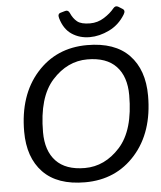

<svg xmlns="http://www.w3.org/2000/svg" viewBox="-60 -960 860 1026"><g transform="rotate(-5 369.5 -447.0)"><path d="M292.5 -871.1Q285.6 -894.5 302.7 -899.4L328.1 -906.7Q344.7 -911.6 352.5 -893.1Q365.2 -863.8 386.5 -846.4Q407.7 -829.1 455.6 -829.1Q496.6 -829.1 531 -851.1Q565.4 -873 585.4 -897.9Q598.1 -913.6 613.3 -904.3L635.3 -890.6Q650.4 -880.9 637.7 -860.4Q605.5 -807.6 552.5 -781.7Q499.5 -755.9 447.3 -755.9Q393.1 -755.9 351.3 -783.7Q309.6 -811.5 292.5 -871.1ZM53.7 -283.2Q53.7 -478.5 158.2 -596.7Q262.7 -714.8 428.7 -714.8Q577.6 -714.8 653.8 -635.5Q730 -556.2 730 -417Q730 -221.7 625.5 -103.5Q521 14.6 355 14.6Q206.1 14.6 129.9 -64.7Q53.7 -144 53.7 -283.2ZM153.8 -271.5Q153.8 -171.4 205.8 -116.5Q257.8 -61.5 360.4 -61.5Q467.8 -61.5 548.8 -151.1Q629.9 -240.7 629.9 -428.7Q629.9 -528.8 577.9 -583.7Q525.9 -638.7 423.3 -638.7Q315.9 -638.7 234.9 -549.1Q153.8 -459.5 153.8 -271.5Z"/></g></svg>

Font: Istok Web
Style: Italic
Weight: 400
Italic angle: -13°
Designer: Andrey V. Panov
Foundry: Andrey V. Panov
Version: Version 1.0.2g